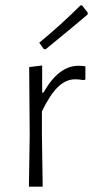

<svg xmlns="http://www.w3.org/2000/svg" viewBox="-20 -704 351 724"><path d="M302 -454V-404L295 -402Q277 -405 263 -405Q229 -405 199 -376.5Q169 -348 138 -284V-198L141 0H89L92 -195L90 -451L139 -457V-355H144Q201 -456 276 -456Q288 -456 302 -454ZM290 -683 311 -656 310 -649Q262 -608 152 -518L145 -519L128 -543Q205 -606 284 -684Z"/></svg>

Font: Luna Sans Light
Style: Regular
Weight: 300
Designer: Juan Pablo del Peral
Foundry: Huerta Tipografica
Version: Version 2.001; ttfautohint (v1.5)